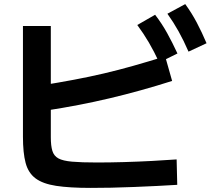

<svg xmlns="http://www.w3.org/2000/svg" viewBox="-20 -875 1040 937"><path d="M423 42Q319 42 254 32Q189 22 153.5 -4.5Q118 -31 105 -80Q92 -129 92 -208V-748H228V-205Q228 -164 235.5 -139Q243 -114 265 -102Q287 -90 332 -86Q377 -82 453 -82Q516 -82 585 -84Q654 -86 720.5 -89.5Q787 -93 842 -97L845 27Q801 30 746.5 32.5Q692 35 634.5 37.5Q577 40 522.5 41Q468 42 423 42ZM181 -458Q267 -472 341.5 -486Q416 -500 486.5 -516.5Q557 -533 629.5 -553.5Q702 -574 786 -600L820 -480Q666 -431 516 -395.5Q366 -360 202 -335ZM757 -570Q732 -624 706.5 -667.5Q681 -711 650 -753L737 -803Q770 -760 795.5 -714Q821 -668 846 -614ZM900 -623Q876 -678 851.5 -722Q827 -766 797 -808L884 -855Q916 -811 940.5 -764.5Q965 -718 988 -664Z"/></svg>

Font: M PLUS 2
Style: Bold
Weight: 700
Designer: Coji Morishita
Foundry: UNDERFOREST DESIGN
Version: Version 1.001